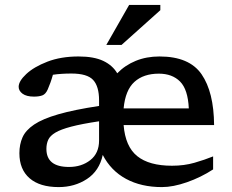

<svg xmlns="http://www.w3.org/2000/svg" viewBox="-20 -752 944 782"><path d="M271 -452.5Q249 -452.5 230.5 -451.2Q212 -450 195.5 -447.5Q190.5 -429.5 185.5 -415.8Q180.5 -402 174.5 -388Q166 -368.5 152.5 -363.5Q139 -358.5 118.5 -358.5Q88 -358.5 72 -370.2Q56 -382 56 -398.5Q56 -421.5 87 -450.5Q118 -479.5 173 -500.8Q228 -522 300 -522Q362.5 -522 400.5 -504Q438.5 -486 457.5 -453.5Q489.5 -486.5 533 -504.2Q576.5 -522 629.5 -522Q751 -522 801 -449.5Q851 -377 852 -242.5H483.5Q490.5 -155 539 -116Q587.5 -77 680.5 -77Q730 -77 771.8 -89Q813.5 -101 848 -115V-62Q798 -29.5 741.5 -9.8Q685 10 639.5 10Q555 10 493.2 -23.5Q431.5 -57 398.5 -121Q384.5 -56 334.2 -23Q284 10 219 10Q142 10 100.5 -26Q59 -62 59 -128Q59 -164 71.8 -192.8Q84.5 -221.5 119 -244.8Q153.5 -268 217.5 -286.5Q281.5 -305 383.5 -320.5V-343Q383.5 -400.5 359.2 -426.5Q335 -452.5 271 -452.5ZM627 -452Q564.5 -452 527.5 -418.5Q490.5 -385 483.5 -310.5H749Q745.5 -387.5 713.5 -419.8Q681.5 -452 627 -452ZM169 -145.5Q169 -72 261 -72Q312.5 -72 348 -100Q383.5 -128 383.5 -180V-258Q313 -247.5 270.2 -236.2Q227.5 -225 205.8 -212Q184 -199 176.5 -182.8Q169 -166.5 169 -145.5ZM413 -569 506 -732H633V-710.5L475 -569Z"/></svg>

Font: Newsreader Caption
Style: Regular
Weight: 400
Designer: Hugues Gentile
Foundry: Production Type
Version: Version 1.001